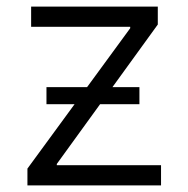

<svg xmlns="http://www.w3.org/2000/svg" viewBox="-20 -561 570 581"><path d="M63 0V-50.8L374 -475.6V-480H74.2V-541H457.5V-486.8L151.9 -64.9V-61H467.3V0ZM120.6 -245.6V-297.4H401.9V-245.6Z"/></svg>

Font: Inter 17pt Light
Style: Regular
Weight: 300
Version: Version 4.001;git-66647c0bb